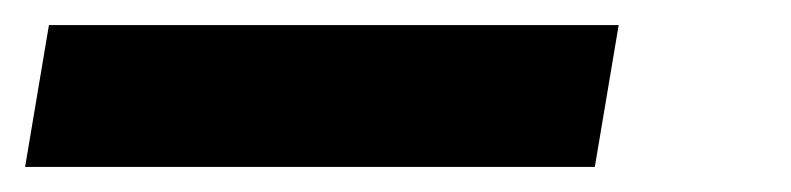

<svg xmlns="http://www.w3.org/2000/svg" viewBox="-34 -20 630 153"><path d="M-14 113H440L459 0H5Z"/></svg>

Font: Iosevka Sparkle Extrabold
Style: Italic
Weight: 800
Italic angle: -9°
Designer: Belleve Invis
Foundry: Belleve Invis
Version: Version 4.5.0; ttfautohint (v1.8.3)